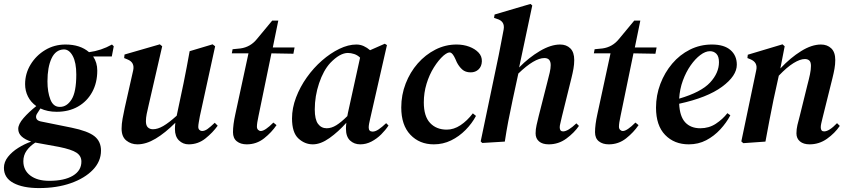

<svg xmlns="http://www.w3.org/2000/svg" viewBox="-48 -722 4310 979"><path d="M151 237Q69 237 20.5 211Q-28 185 -28 134Q-28 104 -7.5 78Q13 52 45 32Q77 12 111 0Q80 -10 62.5 -26Q45 -42 45 -65Q45 -89 72 -120Q99 -151 137 -181Q109 -201 94.5 -230Q80 -259 80 -293Q80 -347 108 -393Q136 -439 182.5 -467Q229 -495 286 -495Q361 -495 406 -456Q468 -464 523 -495L532 -486L522 -434H427Q448 -403 448 -362Q448 -300 422 -252.5Q396 -205 349.5 -178.5Q303 -152 241 -152Q194 -152 158 -169L142 -144Q133 -131 137 -119Q141 -107 159 -103L317 -71Q400 -54 433.5 -27.5Q467 -1 467 46Q467 101 425.5 144Q384 187 313 212Q242 237 151 237ZM258 -177Q293 -177 317 -215Q341 -253 341 -342Q341 -403 323 -436.5Q305 -470 278 -470Q236 -469 215 -424.5Q194 -380 194 -307Q194 -253 209 -214.5Q224 -176 258 -177ZM71 100Q71 146 106.5 173Q142 200 203 200Q280 200 323.5 174Q367 148 367 102Q367 73 342 56.5Q317 40 253 27L132 5Q104 23 87.5 46.5Q71 70 71 100Z M653 14Q620 14 596 -5.5Q572 -25 572 -66Q572 -89 577 -117Q582 -145 588 -172L631 -363Q640 -404 602 -419L585 -426L587 -444L767 -496L779 -486L710 -186Q704 -161 700 -141Q696 -121 696 -104Q696 -82 706 -72.5Q716 -63 732 -63Q756 -63 784.5 -79.5Q813 -96 853 -132L854 -137L888 -298Q896 -339 904 -379.5Q912 -420 919 -461L1036 -496L1049 -486L971 -129Q968 -112 965.5 -98Q963 -84 963 -75Q963 -65 969 -59.5Q975 -54 982 -54Q996 -54 1010.5 -64.5Q1025 -75 1047 -96L1062 -81Q1037 -46 999.5 -16Q962 14 914 14Q885 14 864.5 -6Q844 -26 844 -64Q844 -79 846 -96Q794 -44 745.5 -15Q697 14 653 14Z M1210 14Q1179 14 1159.5 -1.5Q1140 -17 1140 -48Q1140 -86 1152 -140L1219 -450H1134L1138 -471L1178 -475Q1229 -482 1262 -523L1340 -617H1371L1343 -480H1454L1448 -448L1336 -450L1270 -130Q1266 -112 1264 -98.5Q1262 -85 1262 -76Q1262 -66 1268 -60Q1274 -54 1282 -54Q1303 -54 1346 -97L1362 -84Q1337 -47 1298.5 -16.5Q1260 14 1210 14Z M1547 14Q1506 14 1473.5 -16Q1441 -46 1441 -118Q1441 -171 1461.5 -225Q1482 -279 1516.5 -327.5Q1551 -376 1594 -413.5Q1637 -451 1682.5 -473Q1728 -495 1769 -495Q1789 -495 1806.5 -487Q1824 -479 1839 -466L1914 -499L1925 -492L1840 -119Q1832 -87 1832 -72Q1832 -51 1852 -51Q1866 -51 1883 -62.5Q1900 -74 1921 -94L1933 -82Q1918 -59 1896 -37Q1874 -15 1846.5 -0.5Q1819 14 1789 14Q1758 14 1737 -5.5Q1716 -25 1716 -66Q1716 -80 1718 -96Q1677 -50 1632 -18Q1587 14 1547 14ZM1557 -164Q1557 -113 1573.5 -90.5Q1590 -68 1618 -68Q1642 -68 1667 -83.5Q1692 -99 1723 -130Q1724 -136 1726 -146L1788 -428Q1775 -441 1758 -446.5Q1741 -452 1726 -452Q1685 -452 1636 -401Q1601 -363 1579 -297.5Q1557 -232 1557 -164Z M2164 14Q2091 14 2044.5 -35Q1998 -84 1998 -174Q1998 -238 2020.5 -296Q2043 -354 2082 -398.5Q2121 -443 2172 -469Q2223 -495 2280 -495Q2315 -495 2344.5 -484Q2374 -473 2392 -454Q2410 -435 2409 -409Q2408 -383 2392 -368Q2376 -353 2352 -353Q2325 -353 2308.5 -368Q2292 -383 2281 -405L2274 -421Q2261 -450 2249 -454Q2237 -458 2214 -439Q2188 -416 2164.5 -378.5Q2141 -341 2127 -295Q2113 -249 2113 -200Q2113 -129 2145 -95Q2177 -61 2230 -61Q2266 -61 2300 -83.5Q2334 -106 2363 -144L2379 -131Q2359 -93 2326 -59.5Q2293 -26 2252 -6Q2211 14 2164 14Z M2411 7 2403 -1 2495 -441Q2502 -476 2507.5 -505.5Q2513 -535 2520 -571Q2528 -614 2485 -626L2471 -631L2474 -648L2657 -702L2666 -694L2599 -378Q2649 -429 2705 -462Q2761 -495 2808 -495Q2840 -495 2860 -475.5Q2880 -456 2880 -416Q2880 -394 2876 -371.5Q2872 -349 2866 -325L2817 -127Q2813 -108 2809.5 -94.5Q2806 -81 2806 -73Q2806 -52 2823 -52Q2848 -52 2891 -93L2904 -80Q2880 -45 2840 -15.5Q2800 14 2750 14Q2718 14 2700.5 -1Q2683 -16 2683 -42Q2683 -63 2688 -84.5Q2693 -106 2699 -131L2743 -304Q2750 -330 2755 -352Q2760 -374 2760 -390Q2760 -426 2728 -426Q2677 -426 2595 -347L2566 -213Q2553 -153 2543.5 -103Q2534 -53 2526 0Z M3056 14Q3025 14 3005.5 -1.5Q2986 -17 2986 -48Q2986 -86 2998 -140L3065 -450H2980L2984 -471L3024 -475Q3075 -482 3108 -523L3186 -617H3217L3189 -480H3300L3294 -448L3182 -450L3116 -130Q3112 -112 3110 -98.5Q3108 -85 3108 -76Q3108 -66 3114 -60Q3120 -54 3128 -54Q3149 -54 3192 -97L3208 -84Q3183 -47 3144.5 -16.5Q3106 14 3056 14Z M3464 14Q3390 14 3343.5 -34Q3297 -82 3297 -173Q3297 -236 3319 -294Q3341 -352 3379.5 -397.5Q3418 -443 3470 -469Q3522 -495 3582 -495Q3644 -495 3676.5 -467Q3709 -439 3709 -392Q3709 -335 3633.5 -279.5Q3558 -224 3415 -193Q3418 -128 3446 -98Q3474 -68 3523 -68Q3567 -68 3602 -91Q3637 -114 3661 -145L3676 -134Q3656 -96 3624.5 -62Q3593 -28 3553 -7Q3513 14 3464 14ZM3572 -461Q3549 -461 3523 -441.5Q3497 -422 3473.5 -388.5Q3450 -355 3434 -311.5Q3418 -268 3415 -219Q3527 -252 3572.5 -301Q3618 -350 3618 -405Q3618 -434 3605 -447.5Q3592 -461 3572 -461Z M3742 8 3732 -1 3808 -364Q3817 -404 3778 -420L3763 -426L3765 -443L3942 -496L3953 -486L3931 -373Q3983 -428 4037 -461.5Q4091 -495 4138 -495Q4170 -495 4190.5 -475.5Q4211 -456 4211 -416Q4211 -394 4207 -371.5Q4203 -349 4197 -325L4146 -120Q4142 -104 4139.5 -92.5Q4137 -81 4137 -73Q4137 -52 4154 -52Q4180 -52 4220 -94L4234 -80Q4209 -43 4169 -14.5Q4129 14 4080 14Q4049 14 4031 -1Q4013 -16 4013 -42Q4013 -63 4018 -84.5Q4023 -106 4030 -131L4069 -289Q4077 -319 4082 -343Q4087 -367 4087 -386Q4087 -406 4078.5 -413.5Q4070 -421 4056 -421Q4032 -421 3998.5 -400.5Q3965 -380 3923 -336L3896 -213Q3885 -160 3875 -107Q3865 -54 3855 0Z"/></svg>

Font: DeepMind Serif Text
Style: Italic
Weight: 400
Italic angle: -12°
Designer: Frank Grießhammer / Modifications: Colophon Foundry
Foundry: Colophon Foundry
Version: Version 5.003; ttfautohint (v1.8.2)